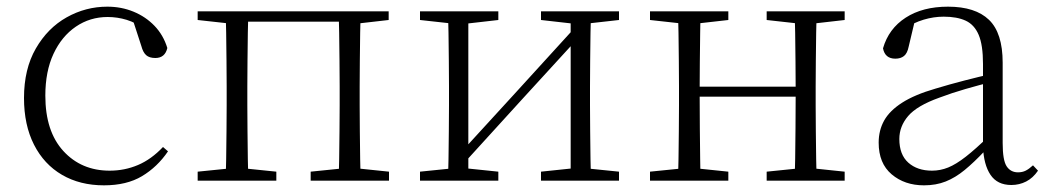

<svg xmlns="http://www.w3.org/2000/svg" viewBox="-20 -542 3147 576"><path d="M292 14Q220 14 166 -17.5Q112 -49 82 -108Q52 -167 52 -248Q52 -335 87.5 -396.5Q123 -458 180 -490Q237 -522 302 -522Q344 -522 380.5 -507Q417 -492 443.5 -464.5Q470 -437 482 -398Q475 -368 446 -368Q428 -368 418.5 -376.5Q409 -385 404 -404L376 -490L419 -452Q388 -474 360 -482.5Q332 -491 303 -491Q250 -491 207.5 -462Q165 -433 140.5 -380.5Q116 -328 116 -255Q116 -148 170 -89Q224 -30 309 -30Q354 -30 394 -47Q434 -64 469 -101L484 -88Q452 -41 406 -13.5Q360 14 292 14Z M657 0Q658 -24 658.5 -64.5Q659 -105 659.5 -148.5Q660 -192 660 -226V-283Q660 -316 659.5 -359.5Q659 -403 658.5 -443.5Q658 -484 657 -508H725Q724 -484 723.5 -443.5Q723 -403 722.5 -359.5Q722 -316 722 -283V-226Q722 -192 722.5 -148.5Q723 -105 723.5 -64.5Q724 -24 725 0ZM996 0Q997 -24 997.5 -64.5Q998 -105 998.5 -148.5Q999 -192 999 -226V-283Q999 -316 998.5 -359.5Q998 -403 997.5 -443.5Q997 -484 996 -508H1062Q1061 -484 1060.5 -443.5Q1060 -403 1059.5 -359.5Q1059 -316 1059 -283V-226Q1059 -192 1059.5 -148.5Q1060 -105 1060.5 -64.5Q1061 -24 1062 0ZM573 0V-27L682 -38H702L809 -27V0ZM912 0V-27L1020 -38H1041L1147 -27V0ZM573 -482V-508H690V-470H682ZM1029 -470V-508H1146V-482L1041 -470ZM690 -477V-508H1029V-477Z M1240 0V-27L1348 -38H1369L1475 -27V0ZM1603 0V-27L1708 -38H1729L1837 -27V0ZM1324 0Q1325 -24 1325.5 -64.5Q1326 -105 1326.5 -148.5Q1327 -192 1327 -226V-283Q1327 -316 1326.5 -359.5Q1326 -403 1325.5 -443.5Q1325 -484 1324 -508H1385V0ZM1365 -45 1335 -61H1341L1525 -262L1710 -465L1738 -447H1732L1548 -246ZM1692 0V-508H1753Q1752 -484 1751.5 -443.5Q1751 -403 1750.5 -359.5Q1750 -316 1750 -283V-226Q1750 -192 1750.5 -148.5Q1751 -105 1751.5 -64.5Q1752 -24 1753 0ZM1240 -482V-508H1475V-482L1370 -470H1349ZM1603 -482V-508H1837V-482L1730 -470H1709Z M2014 0Q2015 -24 2015.5 -64.5Q2016 -105 2016.5 -148.5Q2017 -192 2017 -226V-283Q2017 -316 2016.5 -359.5Q2016 -403 2015.5 -443.5Q2015 -484 2014 -508H2082Q2081 -484 2080.5 -443Q2080 -402 2079.5 -357Q2079 -312 2079 -275V-256Q2079 -207 2079.5 -157Q2080 -107 2080.5 -65.5Q2081 -24 2082 0ZM2363 0Q2365 -24 2365.5 -65.5Q2366 -107 2366.5 -157Q2367 -207 2367 -256V-275Q2367 -312 2366.5 -357Q2366 -402 2365.5 -443Q2365 -484 2363 -508H2430Q2429 -484 2428.5 -443.5Q2428 -403 2427.5 -359.5Q2427 -316 2427 -283V-226Q2427 -192 2427.5 -148.5Q2428 -105 2428.5 -64.5Q2429 -24 2430 0ZM1930 0V-27L2039 -38H2059L2165 -27V0ZM1930 -482V-508H2165V-482L2059 -470H2039ZM2280 0V-27L2388 -38H2409L2514 -27V0ZM2280 -482V-508H2514V-482L2409 -470H2388ZM2047 -252V-282H2397V-252Z M2752 14Q2694 14 2655 -19Q2616 -52 2616 -114Q2616 -151 2632.5 -180.5Q2649 -210 2686.5 -234Q2724 -258 2786 -276Q2829 -289 2873.5 -300.5Q2918 -312 2958 -321V-297Q2918 -287 2876.5 -275Q2835 -263 2798 -249Q2731 -225 2704.5 -194Q2678 -163 2678 -125Q2678 -78 2705 -54Q2732 -30 2776 -30Q2801 -30 2824.5 -39.5Q2848 -49 2877.5 -72Q2907 -95 2947 -134L2953 -89H2934Q2902 -55 2874 -32Q2846 -9 2817 2.5Q2788 14 2752 14ZM3014 13Q2972 13 2951.5 -17.5Q2931 -48 2929 -102V-106V-350Q2929 -407 2916 -437.5Q2903 -468 2877 -480Q2851 -492 2811 -492Q2781 -492 2751 -483Q2721 -474 2689 -454L2725 -482L2706 -402Q2702 -382 2692 -374Q2682 -366 2666 -366Q2635 -366 2629 -397Q2646 -456 2697 -489Q2748 -522 2824 -522Q2906 -522 2947 -482.5Q2988 -443 2988 -354V-113Q2988 -61 3000 -43Q3012 -25 3034 -25Q3047 -25 3057 -30Q3067 -35 3079 -46L3094 -30Q3079 -8 3058.5 2.5Q3038 13 3014 13Z"/></svg>

Font: Noto Serif TC
Style: Regular
Weight: 200
Designer: Ryoko NISHIZUKA 西塚涼子 (kana & ideographs); Frank Grießhammer (Latin, Greek & Cyrillic); Wenlong ZHANG 张文龙 (bopomofo); San
Foundry: Adobe
Version: Version 2.001;hotconv 1.1.0;makeotfexe 2.6.0